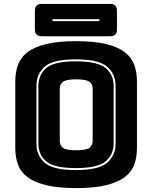

<svg xmlns="http://www.w3.org/2000/svg" viewBox="-20 -945 777 980"><path d="M679 -189Q679 -143 665.5 -105.5Q652 -68 617.5 -41.5Q583 -15 522.5 0Q462 15 369 15Q276 15 215 0Q154 -15 119.5 -41.5Q85 -68 71.5 -105.5Q58 -143 58 -189V-530Q58 -576 71.5 -613.5Q85 -651 119.5 -678Q154 -705 215 -720Q276 -735 369 -735Q462 -735 522.5 -720Q583 -705 617.5 -678Q652 -651 665.5 -613.5Q679 -576 679 -530ZM570 -212V-507Q570 -567 527 -604.5Q484 -642 367 -642Q250 -642 208 -604.5Q166 -567 166 -507V-212Q166 -152 208 -114.5Q250 -77 367 -77Q484 -77 527 -114.5Q570 -152 570 -212ZM176 -212V-507Q176 -563 216 -597.5Q256 -632 367 -632Q478 -632 519 -597.5Q560 -563 560 -507V-212Q560 -156 519 -121.5Q478 -87 367 -87Q256 -87 216 -121.5Q176 -156 176 -212ZM285 -225Q285 -205 300 -191.5Q315 -178 369 -178Q423 -178 438 -191.5Q453 -205 453 -225V-494Q453 -513 438 -526.5Q423 -540 369 -540Q315 -540 300 -526.5Q285 -513 285 -494ZM541 -760H194Q175 -760 166.5 -768.5Q158 -777 158 -796V-889Q158 -908 166.5 -916.5Q175 -925 194 -925H541Q560 -925 568.5 -916.5Q577 -908 577 -889V-796Q577 -777 568.5 -768.5Q560 -760 541 -760ZM248 -847V-837H487V-847Z"/></svg>

Font: Bungee Inline
Style: Regular
Weight: 400
Designer: David Jonathan Ross
Foundry: David Jonathan Ross
Version: Version 1.001;PS 1.0;hotconv 1.0.72;makeotf.lib2.5.5900